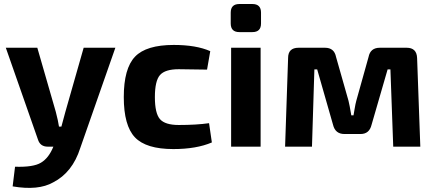

<svg xmlns="http://www.w3.org/2000/svg" viewBox="-20 -731 2169 957"><path d="M555 -493 380 7Q341 129 245 178Q171 220 43 198L55 100Q146 103 184 80Q223 57 246 0H218Q180 0 169 -36L9 -493H166L258 -174Q270 -128 274 -100H286Q302 -157 306 -174L397 -493Z M1022 -117 1036 -21Q959 12 844 12Q708 12 652.5 -46.5Q597 -105 597 -247Q597 -390 653 -448.5Q709 -507 846 -507Q958 -507 1028 -476L1012 -384Q904 -386 871 -386Q803 -386 777.5 -357Q752 -328 752 -247Q752 -166 777.5 -137Q803 -108 871 -108Q959 -108 1022 -117Z M1173 -711H1238Q1281 -711 1281 -668V-614Q1281 -571 1238 -571H1173Q1130 -571 1130 -614V-668Q1130 -711 1173 -711ZM1279 0H1132V-493H1279Z M1873 -493H2007Q2057 -493 2059 -442L2075 0H1940L1926 -385H1912L1832 -109Q1821 -63 1777 -63H1697Q1651 -63 1640 -109L1561 -385H1547L1535 0H1401L1416 -442Q1416 -493 1468 -493H1600Q1646 -493 1655 -447L1717 -229Q1722 -210 1731 -156H1742Q1743 -161 1747.5 -188Q1752 -215 1756 -229L1817 -447Q1826 -493 1873 -493Z"/></svg>

Font: Exo 2.0
Style: Bold
Weight: 700
Designer: Natanael Gama
Version: Version 1.001;PS 001.001;hotconv 1.0.70;makeotf.lib2.5.58329